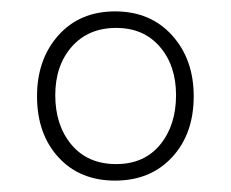

<svg xmlns="http://www.w3.org/2000/svg" viewBox="-20 -745 405 337"><path d="M182 -428Q120 -428 82.5 -469Q45 -510 45 -576Q45 -641 82.5 -683Q120 -725 182 -725Q244 -725 282 -683Q320 -641 320 -576Q320 -510 282 -469Q244 -428 182 -428ZM184 -457Q233 -457 261 -491Q289 -525 289 -578Q289 -630 260.5 -663Q232 -696 184 -696Q135 -696 106 -663Q77 -630 77 -578Q77 -525 105.5 -491Q134 -457 184 -457Z"/></svg>

Font: Noto Serif Lao SemiCondensed ExtraLight
Style: Regular
Weight: 200
Width: 4
Designer: Monotype Design Team
Foundry: Monotype Imaging Inc.
Version: Version 2.003; ttfautohint (v1.8.4.7-5d5b)